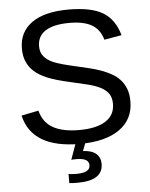

<svg xmlns="http://www.w3.org/2000/svg" viewBox="-60 -747 787 1008"><g transform="rotate(-5 333.5 -243.0)"><path d="M621.1 -189.9C621.1 -215 617.6 -236.8 610.6 -255.4C603.6 -273.9 593.9 -290 581.5 -303.7C569.2 -317.4 554.6 -328.9 537.8 -338.4C521.1 -347.8 503.1 -356 483.9 -363C464.7 -370 444.6 -376.1 423.6 -381.1L360.4 -396C297.2 -410 255 -421.8 233.9 -431.4C212.7 -441 196.5 -452.7 185.3 -466.6C174.1 -480.4 168.5 -497.9 168.5 -519C168.5 -555.2 182.9 -582.4 211.9 -600.6C240.9 -618.8 282.9 -627.9 337.9 -627.9C388 -627.9 427.2 -619.7 455.6 -603.3C483.9 -586.8 503.1 -560.4 513.2 -523.9L605 -540C588.4 -597.7 559.4 -638.4 518.1 -662.4C476.7 -686.3 417 -698.2 338.9 -698.2C254.9 -698.2 190.3 -682.3 145.3 -650.4C100.2 -618.5 77.6 -573.1 77.6 -514.2C77.6 -488.4 81.9 -465.7 90.6 -445.8C99.2 -425.9 111.7 -408.6 127.9 -393.8C144.2 -379 166.4 -365.6 194.6 -353.5C222.7 -341.5 264 -329.4 318.4 -317.4L403.8 -297.4C429.5 -291.2 451.7 -283.5 470.2 -274.4C488.8 -265.3 503.2 -253.7 513.4 -239.7C523.7 -225.7 528.8 -207.5 528.8 -185.1C528.8 -145 512.5 -114.7 479.7 -94C447 -73.3 400.6 -63 340.3 -63C282.1 -63 236 -72.7 202.1 -92C168.3 -111.4 146.2 -141.8 135.7 -183.1L45.4 -165C72.1 -48.5 169.3 9.8 336.9 9.8C427.1 9.8 497 -7.6 546.6 -42.5C596.3 -77.3 621.1 -126.5 621.1 -189.9ZM441.9 123.5C441.9 101.1 434.2 83.3 418.9 70.1C403.6 56.9 380.7 49.8 350.1 48.8L369.1 0H316.9L285.2 88.9C289.7 88.2 299 87.9 313 87.9C356.3 87.9 377.9 100.4 377.9 125.5C377.9 151.9 354 165 306.2 165C294.1 165 280.1 164.1 264.2 162.1V210C274.9 211.3 289.6 211.9 308.1 211.9C397.3 211.9 441.9 182.5 441.9 123.5Z"/></g></svg>

Font: Arimo
Style: Regular
Weight: 400
Designer: Steve Matteson
Foundry: Monotype Imaging Inc.
Version: Version 1.32